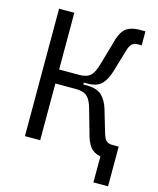

<svg xmlns="http://www.w3.org/2000/svg" viewBox="-123 -782 832 1009"><g transform="rotate(15 293.0 -277.5)"><path d="M72.3 0V-693.4H155.3V-384.8H265.1Q307.1 -384.8 326.4 -404.3Q345.7 -423.8 357.4 -467.3L391.6 -585.4Q406.2 -647.9 432.4 -671.9Q458.5 -695.8 512.7 -695.8H541.5V-619.6H522Q499 -619.6 487.8 -607.9Q476.6 -596.2 468.8 -568.8L433.1 -448.2Q419.4 -402.3 394.5 -377Q369.6 -351.6 314.9 -351.6H298.3V-341.8H314.9Q371.6 -341.8 398.7 -316.7Q425.8 -291.5 439.5 -245.1L475.1 -124.5Q482.9 -97.7 493.9 -85.9Q504.9 -74.2 528.3 -74.2H562.5V141.6H482.9V0Q446.3 -6.3 426.8 -31.2Q407.2 -56.2 394.5 -107.9L360.8 -226.1Q349.6 -269.5 329.8 -289.1Q310.1 -308.6 265.1 -308.6H155.3V0Z"/></g></svg>

Font: CaskaydiaMono NF SemiLight
Style: Regular
Weight: 350
Designer: Aaron Bell
Foundry: Saja Typeworks
Version: Version 2111.001; ttfautohint (v1.8.4);Nerd Fonts 3.1.1